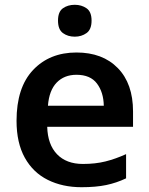

<svg xmlns="http://www.w3.org/2000/svg" viewBox="-20 -771 621 801"><path d="M299 -552Q408 -552 471.5 -487Q535 -422 535 -306V-242H177Q179 -168 218 -127.5Q257 -87 326 -87Q378 -87 420 -97.5Q462 -108 506 -128V-27Q466 -8 423 1Q380 10 320 10Q241 10 179.5 -20.5Q118 -51 83.5 -113Q49 -175 49 -267Q49 -406 118 -479Q187 -552 299 -552ZM299 -459Q248 -459 216.5 -426.5Q185 -394 180 -330H413Q412 -386 384.5 -422.5Q357 -459 299 -459ZM292 -751Q320 -751 341 -736.5Q362 -722 362 -685Q362 -648 341 -633Q320 -618 292 -618Q263 -618 242.5 -633Q222 -648 222 -685Q222 -722 242.5 -736.5Q263 -751 292 -751Z"/></svg>

Font: Noto Sans Sinhala UI SemiBold
Style: Regular
Weight: 600
Designer: Jelle Bosma - Monotype Design Team
Foundry: Monotype Imaging Inc.
Version: Version 2.006; ttfautohint (v1.8.4.7-5d5b)